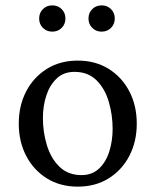

<svg xmlns="http://www.w3.org/2000/svg" viewBox="-20 -686 580 716"><path d="M270 10Q204 10 154.5 -21Q105 -52 77.5 -105Q50 -158 50 -225Q50 -292 77.5 -345Q105 -398 154.5 -429Q204 -460 270 -460Q336 -460 385.5 -429Q435 -398 462.5 -345Q490 -292 490 -225Q490 -158 462.5 -105Q435 -52 385.5 -21Q336 10 270 10ZM284 -33Q324 -33 350 -58Q376 -83 388 -122.5Q400 -162 400 -205Q400 -258 385.5 -307Q371 -356 339.5 -387Q308 -418 258 -418Q217 -418 191 -393Q165 -368 152.5 -329Q140 -290 140 -246Q140 -193 155 -144Q170 -95 202 -64Q234 -33 284 -33ZM175 -568Q154 -568 140 -582Q126 -596 126 -617Q126 -638 140 -652Q154 -666 175 -666Q196 -666 210 -652Q224 -638 224 -617Q224 -596 210 -582Q196 -568 175 -568ZM359 -568Q338 -568 324 -582Q310 -596 310 -617Q310 -638 324 -652Q338 -666 359 -666Q380 -666 394 -652Q408 -638 408 -617Q408 -596 394 -582Q380 -568 359 -568Z"/></svg>

Font: Spectral
Style: Regular
Weight: 400
Designer: Jean-Baptiste Levee
Foundry: Production Type
Version: Version 2.001